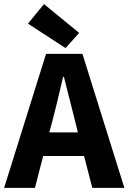

<svg xmlns="http://www.w3.org/2000/svg" viewBox="-26 -914 625 934"><path d="M230 -330 214 -270H353L338 -330Q333 -349 285 -540H281Q244 -381 230 -330ZM-6 0 198 -652H375L579 0H423L383 -155H184L144 0ZM293 -680 110 -799 188 -894 359 -754Z"/></svg>

Font: Toshiba Sans
Style: Bold
Weight: 700
Designer: Paul D. Hunt
Foundry: Toshiba Corporation
Version: Version 2.020;PS 2.0;hotconv 1.0.86;makeotf.lib2.5.63406